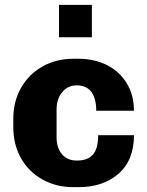

<svg xmlns="http://www.w3.org/2000/svg" viewBox="-20 -764 608 794"><path d="M534 -306H378Q378 -356 358 -383.5Q338 -411 297 -411Q260 -411 237 -382.5Q214 -354 214 -312V-195Q214 -153 236 -126.5Q258 -100 298 -100Q343 -100 364.5 -125Q386 -150 386 -205H534Q534 -101 470 -45.5Q406 10 305 10H283Q213 10 156 -21.5Q99 -53 67 -109.5Q35 -166 35 -238V-273Q35 -345 67.5 -401.5Q100 -458 156.5 -489.5Q213 -521 282 -521H304Q371 -521 423 -494.5Q475 -468 504.5 -419Q534 -370 534 -306ZM360 -610H224V-744H360Z"/></svg>

Font: Chivo ExtraBold
Style: Regular
Weight: 800
Designer: Hector Gatti
Foundry: Omnibus-Type
Version: Version 1.007